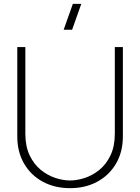

<svg xmlns="http://www.w3.org/2000/svg" viewBox="-20 -965 730 1000"><path d="M355.5 -810H311.5L359.5 -945H403.5ZM345 15Q265 15 203 -18.5Q141 -52 105.5 -112.8Q70 -173.5 70 -255V-720H112V-269Q112 -202.5 134.5 -155.8Q157 -109 192.5 -80.2Q228 -51.5 268.5 -38.2Q309 -25 345 -25Q381 -25 421.5 -38.2Q462 -51.5 497.5 -80.2Q533 -109 555.5 -155.8Q578 -202.5 578 -269V-720H620V-255Q620 -174 584.5 -113.2Q549 -52.5 487 -18.8Q425 15 345 15Z"/></svg>

Font: Manrope ExtraLight
Style: Regular
Weight: 200
Designer: Mikhail Sharanda
Foundry: Mikhail Sharanda
Version: Version 4.505